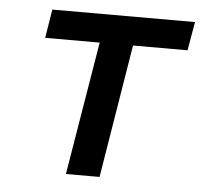

<svg xmlns="http://www.w3.org/2000/svg" viewBox="-43 -567 686 614"><g transform="rotate(5 300.0 -260.0)"><path d="M190 0 261 -428H86L101 -520H559L543 -428H368L298 0Z"/></g></svg>

Font: Iosevka SS04 SmBd Ex Obl
Style: Regular
Weight: 600
Width: 7
Italic angle: -9°
Monospace: yes
Designer: Belleve Invis
Foundry: Belleve Invis
Version: Version 19.0.0; ttfautohint (v1.8.4)